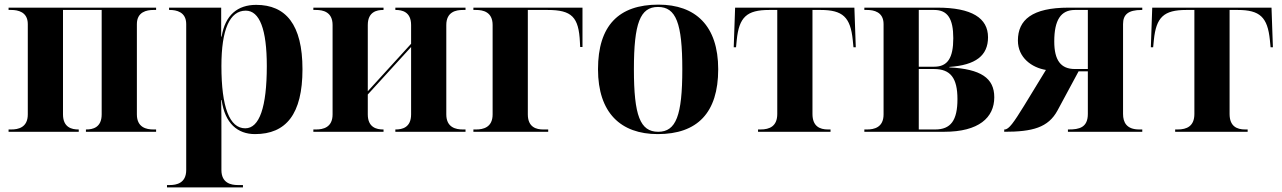

<svg xmlns="http://www.w3.org/2000/svg" viewBox="-20 -569 5536 829"><path d="M17 0H320V-10H318C291 -10 252 -18 252 -75V-526H419V-75C419 -18 380 -10 353 -10H351V0H654V-10H642C613 -10 571 -18 571 -75V-465C571 -518 614 -526 642 -526H654V-536H17V-526H29C57 -526 100 -518 100 -465V-75C100 -18 58 -10 29 -10H17Z M701 240H1029V230H1007C978 230 936 222 936 165V0C936 -46 936 -96 935 -137H937C951 -36 1006 10 1081 10C1215 10 1286 -76 1286 -270C1286 -463 1214 -548 1086 -548C1006 -548 952 -504 937 -411H935V-536H710V-526H713C741 -526 784 -518 784 -465V165C784 222 742 230 713 230H701ZM1039 -15C971 -15 936 -106 936 -284C936 -442 972 -523 1041 -523C1101 -523 1132 -442 1132 -284C1132 -106 1100 -15 1039 -15Z M1333 0H1636V-10H1634C1607 -10 1568 -18 1568 -75V-161L1755 -366V-75C1755 -18 1716 -10 1689 -10H1687V0H1990V-10H1978C1949 -10 1907 -18 1907 -75V-461C1907 -518 1949 -526 1978 -526H1990V-536H1687V-526H1689C1716 -526 1755 -518 1755 -461V-380L1568 -175V-461C1568 -518 1607 -526 1634 -526H1636V-536H1333V-526H1345C1374 -526 1416 -518 1416 -461V-75C1416 -18 1374 -10 1345 -10H1333Z M2024 0H2347V-10H2325C2298 -10 2259 -18 2259 -75V-526H2344C2449 -526 2479 -496 2484 -386L2485 -366H2495V-536H2024V-526H2036C2065 -526 2107 -518 2107 -461V-75C2107 -18 2065 -10 2036 -10H2024Z M2820 10C2991 10 3081 -82 3081 -270C3081 -458 2983 -549 2823 -549C2651 -549 2562 -458 2562 -270C2562 -82 2660 10 2820 10ZM2822 0C2744 0 2717 -70 2717 -270C2717 -469 2744 -539 2821 -539C2899 -539 2926 -469 2926 -270C2926 -70 2899 0 2822 0Z M3253 0H3566V-10H3555C3519 -10 3488 -24 3488 -77V-526H3523C3619 -526 3652 -495 3662 -396L3665 -365H3675L3669 -536H3154L3148 -365H3158L3161 -396C3171 -495 3204 -526 3301 -526H3336V-77C3336 -24 3303 -10 3264 -10H3253Z M3712 0H4057C4206 0 4273 -61 4273 -149C4273 -232 4215 -271 4079 -278V-280C4193 -288 4246 -329 4246 -408C4246 -491 4176 -536 4027 -536H3712V-526H3724C3752 -526 3795 -518 3795 -465V-75C3795 -18 3753 -10 3724 -10H3712ZM4014 -281H3947V-526H4014C4071 -526 4096 -489 4096 -404C4096 -318 4071 -281 4014 -281ZM4018 -10H3947V-271H4013C4084 -271 4114 -232 4114 -141C4114 -49 4085 -10 4018 -10Z M4316 0C4438 0 4506 -18 4546 -92L4637 -261H4677V-77C4677 -18 4639 -10 4595 -10H4591V0H4912V-10H4899C4844 -10 4829 -41 4829 -77V-465C4829 -506 4851 -526 4909 -526H4912V-536H4594C4436 -536 4375 -483 4375 -394C4375 -320 4435 -277 4496 -267L4402 -113C4357 -40 4336 -10 4318 -10H4316ZM4621 -271C4560 -271 4532 -309 4532 -390C4532 -482 4560 -526 4621 -526H4677V-271Z M5054 0H5367V-10H5356C5320 -10 5289 -24 5289 -77V-526H5324C5420 -526 5453 -495 5463 -396L5466 -365H5476L5470 -536H4955L4949 -365H4959L4962 -396C4972 -495 5005 -526 5102 -526H5137V-77C5137 -24 5104 -10 5065 -10H5054Z"/></svg>

Font: Noto Serif Display
Style: Bold
Weight: 700
Designer: Monotype Design Team
Foundry: Monotype Imaging Inc.
Version: Version 2.009